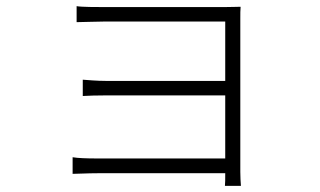

<svg xmlns="http://www.w3.org/2000/svg" viewBox="-20 -559 1040 624"><path d="M763 45C762 32 761 16 761 0V-497C761 -514 761 -528 762 -537C750 -537 732 -536 709 -536H319C297 -536 244 -536 229 -539V-487C243 -487 298 -489 319 -489H712V-296H326C294 -296 264 -299 249 -300V-247C266 -248 294 -249 327 -249H712V-44H296C261 -44 233 -45 216 -48V6C233 6 264 4 297 4H712C712 23 712 37 711 45Z"/></svg>

Font: Spoqa Han Sans Neo Light
Style: Regular
Weight: 300
Designer: [Spoqa Han Sans Neo] Dong-huui Kim  Younghwa Kang  Yujin Lee  [Noto Sans] Ryoko NISHIZUKA  (kana & ideographs); Paul D. 
Foundry: Spoqa (http://www.spoqa-han-sans.com)
Version: Version 1.000